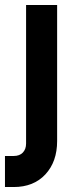

<svg xmlns="http://www.w3.org/2000/svg" viewBox="-46 -570 309 773"><path d="M-26 183V58H9Q33 58 46 44.2Q59 30.5 59 8V-550H184V-2Q184 81 136.8 132Q89.5 183 9 183Z"/></svg>

Font: Mohave Light
Style: Bold
Weight: 700
Version: Version 2.003